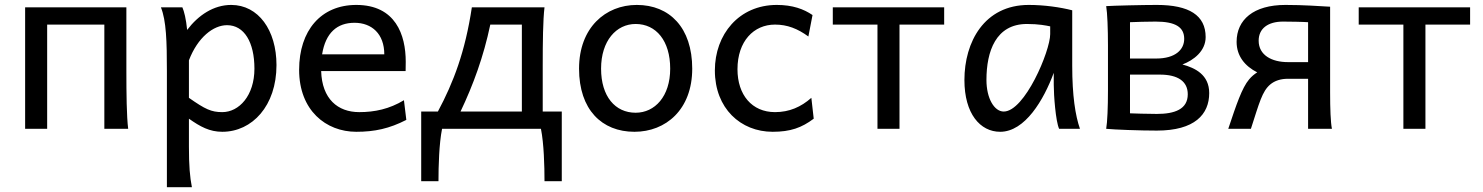

<svg xmlns="http://www.w3.org/2000/svg" viewBox="-20 -528 6078 787"><path d="M498 -498H83V0H173.3V-427.2H407.7V0H505.4C499 -51.3 498 -144 498 -239.3Z M664.1 239.3H766.6C758.3 197.8 754.4 151.4 754.4 73.2V-41.5C800.8 -8.8 838.9 12.2 891.1 12.2C1013.7 12.2 1113.3 -94.2 1113.3 -261.2C1113.3 -404.3 1039.1 -507.8 927.7 -507.8C855.5 -507.8 793 -465.8 747.1 -405.3C742.7 -450.2 734.9 -481.4 727.5 -498H639.6C661.6 -442.9 664.1 -358.4 664.1 -236.8ZM754.4 -280.8C790.5 -375 854.5 -424.8 910.6 -424.8C981 -424.8 1022.9 -355 1022.9 -246.6C1022.9 -136.2 960 -68.4 891.1 -68.4C846.2 -68.4 821.3 -80.1 754.4 -127Z M1642.6 -236.8C1643.1 -245.6 1643.1 -266.1 1643.1 -274.9C1643.1 -384.8 1601.6 -507.8 1440.4 -507.8C1295.9 -507.8 1206.1 -403.3 1206.1 -241.7C1206.1 -75.7 1315.9 12.2 1440.4 12.2C1515.6 12.2 1576.2 -1 1645.5 -36.6L1635.7 -117.2C1576.2 -81.1 1515.6 -68.4 1452.6 -68.4C1364.3 -68.4 1299.8 -122.6 1296.4 -236.8ZM1300.3 -305.2C1314.5 -393.6 1361.8 -434.6 1433.1 -434.6C1503.9 -434.6 1555.2 -389.2 1555.2 -305.2Z M1706.5 -70.8V214.8H1777.3C1777.3 152.8 1779.8 61 1792 0H2197.3C2209.5 61 2211.9 152.8 2211.9 214.8H2282.7V-70.8H2204.6V-258.8C2204.6 -354 2205.6 -446.8 2211.9 -498H1914.1C1886.7 -315.9 1838.9 -190.4 1774.9 -70.8ZM1867.7 -70.8C1919.9 -180.7 1961.9 -294.9 1989.7 -427.2H2119.1V-70.8Z M2353.5 -246.6C2353.5 -78.6 2446.8 12.2 2580.6 12.2C2709 12.2 2817.4 -78.6 2817.4 -246.6C2817.4 -414.6 2724.6 -507.8 2590.3 -507.8C2461.9 -507.8 2353.5 -414.6 2353.5 -246.6ZM2443.8 -246.6C2443.8 -360.8 2506.3 -429.7 2585.4 -429.7C2669.4 -429.7 2727.1 -360.8 2727.1 -246.6C2727.1 -132.8 2664.1 -65.9 2585.4 -65.9C2501.5 -65.9 2443.8 -132.8 2443.8 -246.6Z M3310.5 -466.3C3274.9 -490.7 3229 -507.8 3164.1 -507.8C3008.8 -507.8 2910.2 -386.7 2910.2 -239.3C2910.2 -83.5 3016.1 12.2 3147 12.2C3220.2 12.2 3266.1 -4.4 3315.4 -41.5L3305.7 -127C3263.2 -89.4 3215.3 -68.4 3156.7 -68.4C3062 -68.4 3002.9 -139.2 3002.9 -244.1C3002.9 -359.4 3069.8 -427.2 3156.7 -427.2C3207 -427.2 3249.5 -410.6 3293.5 -378.4Z M3850.1 -498H3393.6V-427.2H3576.7V0H3667V-427.2H3850.1Z M4299.3 -180.7C4299.3 -137.7 4307.1 -30.8 4321.3 0H4406.7C4387.7 -54.7 4375 -135.7 4375 -258.8V-485.8C4325.7 -498.5 4259.8 -507.8 4196.8 -507.8C4014.2 -507.8 3933.1 -355.5 3933.1 -200.2C3933.1 -62 3997.6 12.2 4079.6 12.2C4181.6 12.2 4258.3 -118.7 4299.3 -229.5ZM4189.5 -429.7C4238.3 -429.7 4268.6 -423.3 4284.7 -419.9V-388.2C4284.7 -318.8 4180.2 -70.8 4094.2 -70.8C4055.7 -70.8 4023.4 -124.5 4023.4 -200.2C4023.4 -317.9 4062 -429.7 4189.5 -429.7Z M4611.8 -437C4626 -438 4690.4 -439.5 4716.8 -439.5C4798.8 -439.5 4834 -416.5 4834 -368.7C4834 -324.2 4797.4 -288.1 4719.2 -288.1H4611.8ZM4936.5 -146.5C4936.5 -221.7 4878.9 -249.5 4826.7 -263.7C4873 -281.2 4921.9 -318.8 4921.9 -376C4921.9 -465.3 4854 -507.8 4721.7 -507.8C4664.1 -507.8 4543.9 -504.9 4514.2 -502.9C4519 -475.6 4521.5 -408.7 4521.5 -341.8V-156.2C4521.5 -88.9 4519 -27.3 4514.2 0C4547.9 3.4 4652.8 7.3 4721.7 7.3C4877 7.3 4936.5 -59.1 4936.5 -146.5ZM4611.8 -222.2H4733.9C4808.6 -222.2 4848.6 -194.3 4848.6 -141.6C4848.6 -80.1 4794.9 -61 4721.7 -61C4683.6 -61 4624.5 -63 4611.8 -63.5Z M5341.8 -205.1V0H5439.5C5434.1 -27.3 5432.1 -81.5 5432.1 -148.9V-500.5C5388.2 -502.9 5323.7 -507.8 5249 -507.8C5117.7 -507.8 5048.8 -446.8 5048.8 -356.4C5048.8 -298.3 5083 -256.8 5133.3 -231.4C5121.6 -224.1 5109.9 -214.4 5100.1 -202.6C5070.8 -168 5047.9 -99.6 5014.6 0H5107.4C5142.1 -106.9 5153.3 -153.3 5186.5 -181.6C5205.1 -197.3 5230 -205.1 5258.8 -205.1ZM5258.8 -273.4C5193.8 -273.4 5139.2 -301.3 5139.2 -361.3C5139.2 -411.1 5177.2 -439.5 5239.3 -439.5C5263.2 -439.5 5323.7 -438.5 5341.8 -437V-273.4Z M6005.9 -498H5549.3V-427.2H5732.4V0H5822.8V-427.2H6005.9Z"/></svg>

Font: Andika
Style: Regular
Weight: 400
Designer: Victor Gaultney, Annie Olsen, Julie Remington, Don Collingsworth, Eric Hays
Foundry: SIL International
Version: Version 1.000